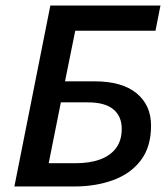

<svg xmlns="http://www.w3.org/2000/svg" viewBox="-20 -674 604 694"><path d="M32 0 162 -654H560L542 -563H252L215 -380H322Q421 -380 473.5 -337Q526 -294 526 -220Q526 -143 489 -94.5Q452 -46 389 -23Q326 0 249 0ZM156 -84H252Q305 -84 342.5 -98Q380 -112 400 -139.5Q420 -167 420 -208Q420 -254 389.5 -279Q359 -304 298 -304H200Z"/></svg>

Font: Source Sans 3 SemiBold
Style: Italic
Weight: 600
Italic angle: -11°
Designer: Paul D. Hunt
Foundry: Adobe
Version: Version 3.046;hotconv 1.0.118;makeotfexe 2.5.65603